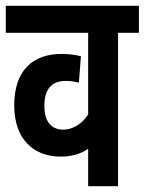

<svg xmlns="http://www.w3.org/2000/svg" viewBox="-20 -642 499 662"><path d="M459 -529V-622H0V-529H284V-248C265 -216 231 -195 199 -195C157 -195 133 -222 133 -277C133 -337 160 -363 207 -363C222 -363 236 -361 252 -357L259 -448C240 -453 218 -456 192 -456C93 -456 29 -399 29 -279C29 -160 98 -102 189 -102C226 -102 258 -111 284 -129V0H387V-529Z"/></svg>

Font: Noto Sans Devanagari ExtraCondensed SemiBold
Style: Regular
Weight: 600
Width: 2
Designer: Jelle Bosma - Monotype Design Team
Foundry: Monotype Imaging Inc.
Version: Version 2.004